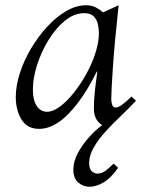

<svg xmlns="http://www.w3.org/2000/svg" viewBox="-20 -475 552 730"><path d="M497 -92Q471 -64 440 -34.5Q409 -5 381.5 25Q354 55 336.5 85.5Q319 116 319 145Q319 167 329 176Q339 185 351 185Q367 185 381.5 174Q396 163 412 147L429 163Q402 202 374 218.5Q346 235 321 235Q296 235 277.5 219Q259 203 259 171Q259 137 277.5 104Q296 71 321 44Q346 17 367 2V0Q350 -12 343.5 -27.5Q337 -43 337 -62Q337 -92 340 -121.5Q343 -151 350 -203H348Q299 -103 242 -44Q185 15 129 15Q83 15 61.5 -21Q40 -57 40 -106Q40 -149 55.5 -197Q71 -245 98 -290.5Q125 -336 159.5 -373.5Q194 -411 232 -433Q270 -455 307 -455Q329 -455 344 -447Q359 -439 372 -428L431 -455Q415 -307 409 -216Q403 -125 403 -98Q403 -87 406.5 -76.5Q410 -66 419 -66Q429 -66 445 -77.5Q461 -89 480 -108ZM159 -50Q181 -50 207.5 -69.5Q234 -89 260 -121.5Q286 -154 308 -193.5Q330 -233 343 -274Q356 -315 356 -350Q356 -366 352 -383.5Q348 -401 336 -413Q324 -425 300 -425Q262 -425 227 -396.5Q192 -368 164.5 -323Q137 -278 121 -228Q105 -178 105 -134Q105 -95 119.5 -72.5Q134 -50 159 -50Z"/></svg>

Font: Bona Nova
Style: Italic
Weight: 400
Italic angle: -4°
Designer: Mateusz Machalski
Foundry: Capitalics
Version: Version 4.001; ttfautohint (v1.8.3)